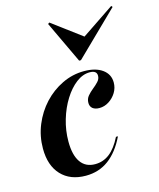

<svg xmlns="http://www.w3.org/2000/svg" viewBox="-104 -745 687 831"><g transform="rotate(-15 239.0 -329.5)"><path d="M178.2 11.3Q108.1 11.3 68.1 -31.5Q28.2 -74.2 28.2 -150Q28.2 -205.6 48.8 -255.6Q69.4 -305.6 105.2 -344.4Q141.1 -383.1 187.9 -405.6Q234.7 -428.2 286.3 -428.2Q337.9 -428.2 368.1 -406.5Q398.4 -384.7 398.4 -347.6Q398.4 -323.4 385.9 -302.8Q373.4 -282.3 353.2 -269.4Q333.1 -256.5 310.5 -256.5Q291.1 -256.5 280.2 -265.3Q269.4 -274.2 269.4 -290.3Q269.4 -308.1 280.2 -321Q291.1 -333.9 304.8 -344.8Q318.5 -355.6 329.4 -367.3Q340.3 -379 340.3 -393.5Q340.3 -416.9 308.9 -416.9Q277.4 -416.9 248 -394.4Q218.5 -371.8 194.8 -333.9Q171 -296 156.9 -248.4Q142.7 -200.8 142.7 -150.8Q142.7 -90.3 164.9 -58.5Q187.1 -26.6 229.8 -26.6Q266.1 -26.6 294.8 -48.8Q323.4 -71 346.8 -117.7H355.6Q325 -54 281 -21.4Q237.1 11.3 178.2 11.3ZM473.4 -670.2 478.2 -664.5 286.3 -477.4H278.2L189.5 -665.3L196 -670.2L341.9 -561.3L310.5 -560.5Z"/></g></svg>

Font: Playfair 144pt
Style: Bold Italic
Weight: 700
Italic angle: -15.6°
Designer: Claus Eggers Sørensen
Foundry: Claus Eggers Sørensen
Version: Version 2.203